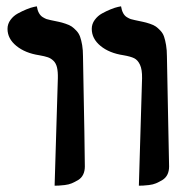

<svg xmlns="http://www.w3.org/2000/svg" viewBox="-20 -585 597 611"><path d="M153.8 5.9 164.1 -335.9Q164.6 -356.9 161.4 -370.4Q158.2 -383.8 150.1 -391.6Q142.1 -399.4 132.1 -402.8Q122.1 -406.2 105 -409.2Q60.1 -416 32 -439Q3.9 -461.9 3.9 -493.2Q3.9 -508.8 13.4 -521.7Q22.9 -534.7 36.9 -542.2Q50.8 -549.8 64.5 -555.4Q78.1 -561 87.9 -563L97.2 -564.9Q99.1 -552.2 104 -543.5Q108.9 -534.7 116.2 -530.3Q123.5 -525.9 128.4 -524.2Q133.3 -522.5 141.1 -521Q159.2 -517.6 167 -515.6Q176.3 -513.7 188.7 -509.5Q201.2 -505.4 208.3 -500.5Q215.3 -495.6 223.1 -487.3Q231 -479 234.9 -468Q238.8 -457 241.5 -441.4Q244.1 -425.8 244.1 -405.8Q244.6 -366.2 246.1 -294.9Q247.6 -223.6 248.5 -165.3Q249.5 -106.9 250 -55.2Q250 -40.5 244.6 -29.5Q239.3 -18.6 228.8 -12.2Q218.3 -5.9 208.5 -1.7Q198.7 2.4 185.8 3.9Q172.9 5.4 167 5.6Q161.1 5.9 153.8 5.9ZM421.9 5.9 432.1 -335.9Q432.6 -363.8 425.5 -378.9Q418.5 -394 407 -399.7Q395.5 -405.3 373 -409.2Q327.6 -416 299.8 -439Q272 -461.9 272 -493.2Q272 -508.8 281.5 -521.7Q291 -534.7 304.7 -542.2Q318.4 -549.8 332.3 -555.4Q346.2 -561 355.5 -563L365.2 -564.9Q367.2 -552.2 371.8 -543.5Q376.5 -534.7 383.8 -530.3Q391.1 -525.9 396.2 -524.2Q401.4 -522.5 409.2 -521Q427.2 -517.6 434.6 -515.6Q444.3 -513.7 456.8 -509.5Q469.2 -505.4 476.1 -500.5Q482.9 -495.6 490.7 -487.3Q498.5 -479 502.2 -468Q505.9 -457 508.5 -441.4Q511.2 -425.8 511.2 -405.8Q512.2 -346.7 514.6 -229.7Q517.1 -112.8 518.1 -55.2Q518.1 -40.5 512.7 -29.5Q507.3 -18.6 496.8 -12.2Q486.3 -5.9 476.6 -1.7Q466.8 2.4 453.9 3.9Q440.9 5.4 435.1 5.6Q429.2 5.9 421.9 5.9Z"/></svg>

Font: Linux Libertine G
Style: Bold
Weight: 700
Designer: Philipp H. Poll
Foundry: Philipp H. Poll
Version: Version 5.0.3